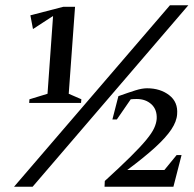

<svg xmlns="http://www.w3.org/2000/svg" viewBox="-20 -713 739 733"><path d="M91.4 -320 92.4 -333.9 161.4 -355 182.6 -652 105.9 -602.1 96 -654.5 221.5 -687H266.5L242.4 -355L290.6 -334.1L289.4 -320ZM33.5 0 628.9 -693H699.1L104.4 0ZM379.1 0 380.1 -22.1Q440.7 -77.4 478.9 -115.3Q517.1 -153.1 538.6 -179.3Q560.1 -205.4 568.5 -223.9Q576.9 -242.4 578.2 -258.9Q580.2 -294.5 558.2 -314.8Q536.1 -335 502.4 -335Q496.4 -335 490.6 -334.8Q484.7 -334.6 479.1 -333.9L426.1 -257H409.1L432 -345.9Q471.6 -360.1 497.1 -368.1Q522.5 -376 541.2 -376Q591.7 -376 625.9 -349.7Q660.1 -323.4 656.2 -276.9Q654.5 -249.4 634 -218.6Q613.5 -187.9 572.2 -150.2Q530.9 -112.5 465.7 -63.9H607.5L654.2 -120.9H673.1L642 0Z"/></svg>

Font: Ancizar Serif Light
Style: Italic
Weight: 300
Italic angle: -4°
Designer: Cesar Puertas, Viviana Monsalve, Julian Moncada, Julian Prieto, Jose Castro, Felipe Aragon, Mariel Hernandez, Sara Alarc
Version: Version 8.100